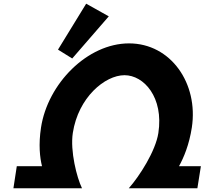

<svg xmlns="http://www.w3.org/2000/svg" viewBox="-20 -1002 1120 1020"><path d="M288.1 -738.3 363.7 -691.3 557.9 -915.2 437.8 -982.4ZM664.3 -2C721.1 -66 806.6 -199.5 821.3 -295.5C850.2 -484.5 744.6 -602.5 641.5 -602.5C537.5 -602.5 395.7 -484.5 366.8 -295.5C352.1 -199.5 388.1 -58 415.6 -2H51.3L69.2 -119H203.2C191.9 -164.3 183.9 -233.1 197.9 -324.5C233.5 -557.5 444.3 -771.5 665.5 -771.5C887.6 -771.5 1034.9 -558.5 999.1 -324.5C985.1 -233.1 956 -164.3 930.9 -119H1047.2L1028.6 -2Z"/></svg>

Font: Sztylet
Style: BdObl
Weight: 700
Foundry: Cannot Into Space Fonts, PlusOne Fonts
Version: Version 0.12